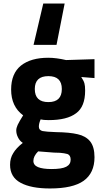

<svg xmlns="http://www.w3.org/2000/svg" viewBox="-20 -837 574 1087"><path d="M300 -583 346 -817H225L170 -583ZM263 230Q392 230 453 187Q515 143 515 53Q515 -6 490 -37Q465 -67 420 -77Q374 -88 297 -89Q240 -91 221 -95Q200 -100 200 -120Q200 -138 210 -161Q225 -157 256 -157Q360 -157 411 -196Q462 -233 462 -324Q462 -352 458 -365Q454 -380 440 -401L515 -395V-502L354 -497Q298 -510 253 -510Q155 -510 99 -466Q43 -421 43 -330Q43 -234 111 -184Q89 -149 80 -130Q72 -112 72 -99Q72 -78 82 -59Q91 -40 109 -28Q71 2 55 30Q37 58 37 96Q37 166 97 198Q156 230 263 230ZM254 -259Q177 -259 177 -333Q177 -406 254 -406Q330 -406 330 -333Q330 -259 254 -259ZM272 120Q222 120 195 109Q169 98 169 74Q169 47 196 20L286 27Q302 27 319 28Q344 30 362 35Q380 42 380 67Q380 94 355 107Q330 120 272 120Z"/></svg>

Font: Online Auction - Bold
Style: Bold
Weight: 500
Designer: Mohamed Mostafa, the designer of Online Auction
Foundry: Kief Type Foundry
Version: ""